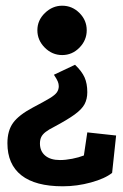

<svg xmlns="http://www.w3.org/2000/svg" viewBox="-20 -408 432 673"><path d="M373 198Q348 218 299 231.5Q250 245 200 245Q104 245 55 206.5Q6 168 6 94Q6 50 26 22.5Q46 -5 95 -31Q135 -52 154 -63.5Q173 -75 179.5 -84.5Q186 -94 186 -106Q186 -114 182.5 -122.5Q179 -131 169 -146L243 -181Q267 -158 276.5 -136.5Q286 -115 286 -85Q286 -61 276.5 -43Q267 -25 241.5 -6.5Q216 12 169 37Q151 46 140 54.5Q129 63 124.5 72.5Q120 82 120 95Q120 122 138.5 137.5Q157 153 190 153Q210 153 233 148.5Q256 144 274 137L286 56L387 67ZM198 -215Q163 -215 137 -241Q111 -267 111 -302Q111 -337 137.5 -362.5Q164 -388 198 -388Q233 -388 258.5 -362.5Q284 -337 284 -302Q284 -267 258.5 -241Q233 -215 198 -215Z"/></svg>

Font: Podkova ExtraBold
Style: Regular
Weight: 800
Designer: Ilya Yudin
Foundry: Cyreal (www.cyreal.org)
Version: Version 2.103